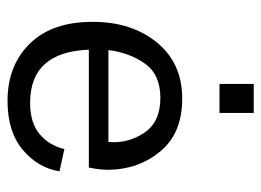

<svg xmlns="http://www.w3.org/2000/svg" viewBox="-112 -572 694 510"><g transform="rotate(90 235.0 -317.0)"><path d="M203 -553V-644H280V-553ZM435 -128Q426 -71 378 -30.5Q330 10 248 10Q154 10 96 -49Q38 -108 38 -216Q38 -320 93 -387Q148 -454 242 -454Q334 -454 382 -396Q430 -338 431 -259Q431 -233 425 -206H112Q118 -50 253 -50Q306 -50 336 -75Q366 -100 376 -141ZM357 -258Q362 -308 333.5 -352Q305 -396 240 -396Q178 -396 149 -355Q120 -314 113 -258Z"/></g></svg>

Font: Zilla Slab
Style: Regular
Weight: 400
Designer: Typotheque.com
Foundry: Typotheque type foundry
Version: Version 1.1; 2017; ttfautohint (v1.6)